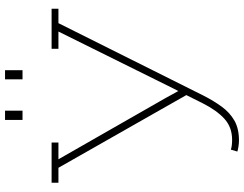

<svg xmlns="http://www.w3.org/2000/svg" viewBox="-120 -810 940 739"><g transform="rotate(-90 349.5 -440.0)"><path d="M178.7 10.3Q168.5 10.3 155.3 8.3Q142.1 6.3 136.2 3.9L143.6 -21Q149.9 -18.6 160.4 -17.3Q170.9 -16.1 181.2 -16.1Q230 -16.1 262.7 -46.1Q295.4 -76.2 322.3 -129.9L353.5 -192.4L73.7 -684.6H16.1V-710.9H170.9V-684.6H106.4L342.3 -272L369.1 -223.1L378.9 -242.2L598.1 -684.6H531.7V-710.9H686V-684.6H630.4L351.1 -125.5Q331.1 -86.4 308.6 -55.7Q286.1 -24.9 255.4 -7.3Q224.6 10.3 178.7 10.3ZM414.1 -822.8V-890.1H449.2V-822.8ZM257.8 -822.8V-890.1H293.5V-822.8Z"/></g></svg>

Font: Roboto Slab Thin
Style: Regular
Weight: 100
Designer: Google
Version: Version 2.000; ttfautohint (v1.8.1.43-b0c9)